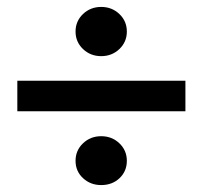

<svg xmlns="http://www.w3.org/2000/svg" viewBox="-20 -600 584 554"><path d="M272 -66Q241 -66 219.5 -86Q198 -106 198 -136Q198 -166 219.5 -186.5Q241 -207 272 -207Q303 -207 324.5 -186.5Q346 -166 346 -136Q346 -106 325 -86Q304 -66 272 -66ZM324.5 -458.5Q303 -438 272 -438Q241 -438 219.5 -458.5Q198 -479 198 -509Q198 -539 219.5 -559.5Q241 -580 272 -580Q303 -580 324.5 -559.5Q346 -539 346 -509Q346 -479 324.5 -458.5ZM515 -279H30V-367H515Z"/></svg>

Font: TypoPRO Source Serif Pro
Style: Bold
Weight: 700
Designer: Frank Grießhammer
Foundry: Adobe Systems Incorporated
Version: Version 1.017;PS 1.0;hotconv 1.0.79;makeotf.lib2.5.61930